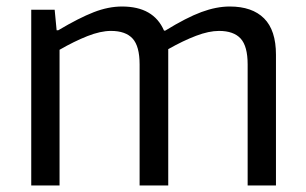

<svg xmlns="http://www.w3.org/2000/svg" viewBox="-20 -570 940 590"><path d="M76 -540H148L154 -477H159Q223 -515 268 -532.5Q313 -550 355 -550Q452 -550 484 -476H488Q553 -516 599 -533Q645 -550 686 -550Q755 -550 791.5 -513.5Q828 -477 828 -402V0H741V-372Q741 -428 719.5 -451.5Q698 -475 653 -475Q622 -475 582.5 -460Q543 -445 497 -419V0H409V-372Q409 -428 387.5 -451.5Q366 -475 321 -475Q289 -475 248.5 -459Q208 -443 163 -417V0H76Z"/></svg>

Font: EncodeSans
Style: Regular
Weight: 400
Designer: Pablo Impallari, Andres Torresi
Foundry: Pablo Impallari, Andres Torresi
Version: Version 1.000; ttfautohint (v1.4.1)